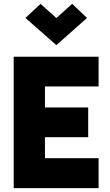

<svg xmlns="http://www.w3.org/2000/svg" viewBox="-20 -975 569 995"><path d="M155 -264V-418H437V-264ZM152 -527 213 -595V-80L147 -155H491V0H51V-681H491V-527ZM272 -741 112 -882 190 -955 304 -853H240L354 -955L431 -882Z"/></svg>

Font: Gabarito ExtraBold
Style: Regular
Weight: 800
Designer: Leandro Assis / Alvaro Franca / Felipe Casaprima
Foundry: Naipe Foundry
Version: Version 1.000